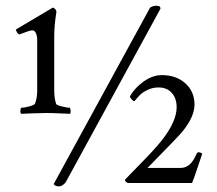

<svg xmlns="http://www.w3.org/2000/svg" viewBox="-20 -650 772 683"><path d="M555.7 -382.8Q606.9 -382.8 639.4 -353.5Q671.9 -324.2 671.9 -278.3Q671.9 -233.4 627 -179.7Q612.8 -162.6 504.9 -52.7H622.1Q633.3 -52.7 642.8 -57.1Q652.3 -61.5 658.7 -68.8Q665 -76.2 668.9 -82.5Q672.9 -88.9 676.5 -96.7Q680.2 -104.5 680.7 -105.5Q681.6 -106.9 685.5 -108.4Q694.8 -108.4 699.2 -102.5Q695.3 -92.3 683.1 -54.7Q670.9 -17.1 663.1 1H436.5Q432.1 1 427.7 -3.4Q423.3 -7.8 424.8 -10.7Q431.2 -18.1 480.7 -68.6Q530.3 -119.1 553.7 -148.4Q608.4 -217.3 608.4 -268.6Q608.4 -299.8 591.3 -319.3Q574.2 -338.9 543.9 -338.9Q523.4 -338.9 505.9 -330.6Q488.3 -322.3 479.5 -313.7Q470.7 -305.2 459 -291Q456.1 -288.1 448.7 -295.9Q441.4 -303.7 442.4 -307.6Q460 -338.4 491.7 -360.6Q523.4 -382.8 555.7 -382.8ZM172.9 -521.5V-328.1Q172.9 -300.8 179.7 -280.3Q181.2 -275.9 200.7 -271.2Q220.2 -266.6 228.5 -266.6Q231.4 -261.7 231.2 -254.6Q231 -247.6 229.5 -245.1Q214.8 -245.6 190.9 -246.8Q167 -248 145.5 -248Q124 -248 96.4 -246.8Q68.8 -245.6 55.7 -245.1Q52.2 -247.6 52.5 -255.6Q52.7 -263.7 55.7 -266.6Q65.9 -266.6 84.2 -271.5Q102.5 -276.4 104.5 -281.2Q112.3 -301.8 112.3 -326.2V-507.8Q112.3 -522 107.7 -532Q103 -542 95.7 -542Q90.8 -542 84.5 -540.3Q78.1 -538.6 65.7 -533.7Q53.2 -528.8 48.8 -527.3Q40.5 -531.2 36.1 -544.9Q49.3 -553.2 168 -623Q173.3 -621.6 177 -616.9Q180.7 -612.3 180.7 -607.4Q172.9 -559.6 172.9 -521.5ZM550.8 -619.1 213.9 -2Q210 3.9 201.7 9.3Q193.4 14.6 182.6 12.2Q178.2 11.2 175.3 9.3Q172.4 7.8 171.9 5.9L171.4 3.9L513.2 -621.6Q513.7 -623 517.8 -625.2Q522 -627.4 528.6 -628.9Q535.2 -630.4 543.5 -628.9Q550.8 -627.4 550.8 -619.1Z"/></svg>

Font: Amiri
Style: Slanted
Weight: 400
Italic angle: 9°
Designer: Khaled Hosny
Version: Version 000.107